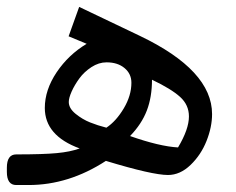

<svg xmlns="http://www.w3.org/2000/svg" viewBox="-49 -531 678 551"><path d="M328.1 -293.5Q328.1 -319.3 308.3 -335.7Q288.6 -352.1 256.8 -352.1Q234.4 -352.1 213.4 -338.4Q192.4 -324.7 178.7 -305.9Q165 -287.1 156.7 -268.6Q148.4 -250 148.4 -238.3Q148.4 -220.2 168 -204.3Q187.5 -188.5 209.5 -179.7Q231.4 -170.9 256.3 -164.6Q284.2 -183.1 306.2 -220Q328.1 -256.8 328.1 -293.5ZM387.2 -302.2Q387.2 -252.4 372.3 -213.6Q357.4 -174.8 324.2 -140.6Q409.2 -110.8 461.9 -107.9Q493.2 -160.2 493.2 -196.8Q493.2 -230 467.8 -252.9Q442.4 -275.9 387.2 -302.2ZM433.1 -28.8Q388.2 -28.8 254.9 -69.3Q148.4 0 33.2 0H-2.4Q-29.3 0 -29.3 -37.6V-49.8Q-29.3 -87.9 -2.4 -87.9Q75.2 -87.9 114 -91.6Q152.8 -95.2 179.7 -105Q79.6 -141.6 79.6 -221.2Q79.6 -272.9 113.5 -323.5Q147.5 -374 199.7 -405.3L147.9 -426.8L178.2 -511.2L352.1 -428.2Q559.6 -329.1 559.6 -203.6Q559.6 -166.5 543.7 -126.5Q527.8 -86.4 497.8 -57.6Q467.8 -28.8 433.1 -28.8Z"/></svg>

Font: Shl
Style: Regular
Weight: 400
Foundry: Saber Rastikerdar (saber.rastikerdar@gmail.com)
Version: Version 3.4.0